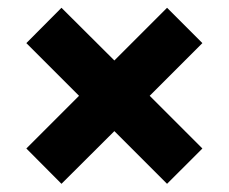

<svg xmlns="http://www.w3.org/2000/svg" viewBox="-20 -620 573 481"><path d="M134 -159.5 46 -248 178 -380 46 -512 134 -600.5 266.5 -468.5 398.5 -600.5 487 -512 355 -380 487 -248 398.5 -159.5 266.5 -291.5Z"/></svg>

Font: Encode Sans SmExp
Style: Bold
Weight: 700
Width: 6
Designer: Multiple Designers
Foundry: Impallari Type
Version: Version 3.002; ttfautohint (v1.8.3) -l 8 -r 50 -G 200 -x 14 